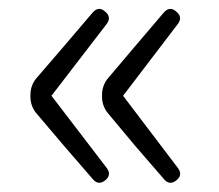

<svg xmlns="http://www.w3.org/2000/svg" viewBox="-20 -493 489 429"><path d="M124 -166 188 -92C196 -83 205 -82 215 -90C225 -98 226 -107 219 -117L95 -279L218 -439C226 -449 225 -459 215 -467C205 -476 196 -475 187 -465L124 -391L62 -319C53 -309 48 -295 48 -282V-276C48 -263 53 -249 62 -239ZM283 -166 347 -92C355 -83 364 -82 374 -90C384 -98 385 -107 378 -117L255 -279L377 -439C385 -449 384 -459 374 -467C364 -476 355 -475 346 -465L283 -391L222 -319C213 -309 208 -295 208 -282V-276C208 -263 213 -249 222 -239Z"/></svg>

Font: GenSenRounded2 TW L
Style: Regular
Weight: 300
Version: Version 2.100;PS 2.1;hotconv 16.6.51;makeotf.lib2.5.65220 DE